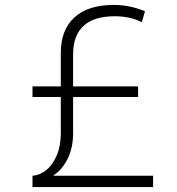

<svg xmlns="http://www.w3.org/2000/svg" viewBox="-20 -760 720 780"><path d="M112 -46Q142 -48 168 -69Q194 -90 210.5 -128.5Q227 -167 227 -219V-545Q227 -639 282.5 -689.5Q338 -740 442 -740Q508 -740 569 -714L556 -670Q530 -683 502.5 -688.5Q475 -694 446 -694Q362 -694 319.5 -655Q277 -616 277 -539V-219Q277 -161 255.5 -116.5Q234 -72 198 -48V-46H602V0H112ZM112 -366V-409H541V-366Z"/></svg>

Font: M PLUS 2 Light
Style: Regular
Weight: 300
Designer: Coji Morishita
Foundry: UNDERFOREST DESIGN
Version: Version 1.001